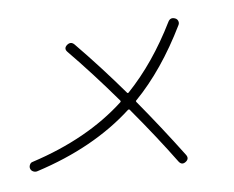

<svg xmlns="http://www.w3.org/2000/svg" viewBox="-54 -810 1108 908"><g transform="rotate(5 500.0 -356.0)"><path d="M155.3 31.2Q146.5 36.1 135.7 33.7Q125 31.2 120.1 22.5Q115.2 14.6 117.7 3.9Q120.1 -6.8 128.9 -10.7Q377 -142.6 517.6 -328.1Q520.5 -332 516.6 -335.9Q377 -451.2 247.1 -543.9Q228.5 -557.6 243.2 -576.2Q258.8 -594.7 278.3 -581.1Q411.1 -486.3 544.9 -376Q548.8 -372.1 552.7 -377Q652.3 -526.4 710.9 -726.6Q717.8 -750 742.2 -745.1Q752 -743.2 757.3 -734.4Q762.7 -725.6 759.8 -715.8Q696.3 -496.1 591.8 -342.8Q588.9 -339.8 592.8 -335.9Q721.7 -226.6 848.6 -107.4Q866.2 -90.8 849.6 -73.2Q834 -56.6 816.4 -72.3Q706.1 -177.7 565.4 -295.9Q561.5 -299.8 556.6 -294.9Q410.2 -103.5 155.3 31.2Z"/></g></svg>

Font: Rounded-L Mgen+ 1mn light
Style: Regular
Weight: 200
Designer: [Source Han Sans]
Ryoko NISHIZUKA  (kana & ideographs); Paul D. Hunt (Latin, Greek & Cyrillic); Wenlong ZHANG  (bopomofo
Version: Version 1.059.20150602